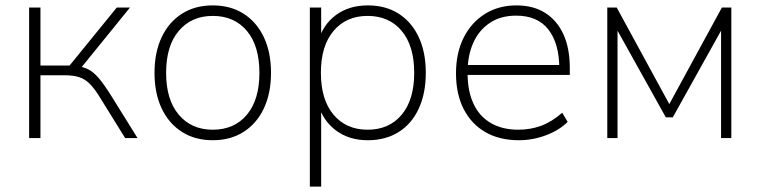

<svg xmlns="http://www.w3.org/2000/svg" viewBox="-20 -512 2820 712"><path d="M88 0V-484H130V-269H238L413 -484H462L277 -256L258 -268Q287 -265 307 -255Q327 -245 346.5 -222Q366 -199 393 -156L490 0H444L351 -150Q331 -183 313 -201Q295 -219 273 -226Q251 -233 218 -233H130V0Z M769 8Q703 8 654.5 -23Q606 -54 579.5 -110Q553 -166 553 -242Q553 -318 579.5 -374Q606 -430 654.5 -461Q703 -492 769 -492Q835 -492 883.5 -461Q932 -430 958.5 -374Q985 -318 985 -242Q985 -166 958.5 -110Q932 -54 883.5 -23Q835 8 769 8ZM769 -31Q849 -31 895.5 -86.5Q942 -142 942 -242Q942 -342 895.5 -397.5Q849 -453 769 -453Q690 -453 643 -397.5Q596 -342 596 -242Q596 -142 643 -86.5Q690 -31 769 -31Z M1129 180V-484H1171V-358H1160Q1177 -420 1225.5 -456Q1274 -492 1344 -492Q1410 -492 1458 -461.5Q1506 -431 1532.5 -375Q1559 -319 1559 -242Q1559 -166 1533 -109.5Q1507 -53 1458.5 -22.5Q1410 8 1344 8Q1274 8 1225.5 -28.5Q1177 -65 1160 -126H1171V180ZM1343 -31Q1423 -31 1469.5 -86.5Q1516 -142 1516 -242Q1516 -342 1469.5 -397.5Q1423 -453 1343 -453Q1264 -453 1217 -397.5Q1170 -342 1170 -242Q1170 -142 1217 -86.5Q1264 -31 1343 -31Z M1904 8Q1832 8 1780 -22Q1728 -52 1699.5 -107.5Q1671 -163 1671 -240Q1671 -316 1699.5 -372.5Q1728 -429 1778.5 -460.5Q1829 -492 1895 -492Q1958 -492 2002 -464Q2046 -436 2069.5 -384.5Q2093 -333 2093 -260V-234H1698V-271H2071L2054 -259Q2054 -350 2014 -402Q1974 -454 1894 -454Q1836 -454 1795.5 -426.5Q1755 -399 1734.5 -352Q1714 -305 1714 -245V-240Q1714 -174 1736 -127Q1758 -80 1800.5 -55.5Q1843 -31 1902 -31Q1947 -31 1986.5 -45.5Q2026 -60 2065 -94L2085 -60Q2054 -29 2005 -10.5Q1956 8 1904 8Z M2232 0V-484H2267L2462 -126L2657 -484H2692V0H2654V-436H2675L2475 -77H2449L2249 -436H2270V0Z"/></svg>

Font: Nunito Sans 12pt ExtraLight
Style: Regular
Weight: 200
Designer: Vernon Adams
Foundry: Vernon Adams
Version: Version 3.101;gftools[0.9.27]